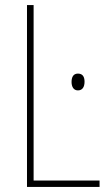

<svg xmlns="http://www.w3.org/2000/svg" viewBox="-20 -734 431 754"><path d="M86 0H371V-25H112V-714H86ZM286 -445C266 -445 261 -428 261 -412C261 -395 268 -379 286 -379C304 -379 312 -393 312 -413C312 -429 307 -445 286 -445Z"/></svg>

Font: Noto Sans Condensed Thin
Style: Regular
Weight: 100
Width: 3
Designer: Monotype Design Team
Foundry: Monotype Imaging Inc.
Version: Version 2.013